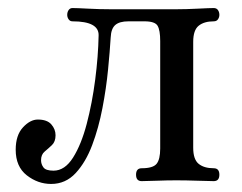

<svg xmlns="http://www.w3.org/2000/svg" viewBox="-20 -450 600 477"><path d="M107 7Q74 7 46.5 -14.5Q19 -36 19 -78Q19 -114 37 -133.5Q55 -153 74 -153Q97 -153 107.5 -141Q118 -129 118 -114Q118 -98 109 -89.5Q100 -81 91 -73.5Q82 -66 82 -52Q82 -42 88 -34Q94 -26 113 -26Q141 -26 161.5 -58.5Q182 -91 195.5 -142.5Q209 -194 216.5 -252Q224 -310 225 -362Q226 -397 160 -397Q154 -397 150.5 -402Q147 -407 147 -413Q147 -420 150.5 -425Q154 -430 160 -430Q171 -430 199 -428.5Q227 -427 255 -427H418Q442 -427 471.5 -428.5Q501 -430 511 -430Q518 -430 521.5 -425Q525 -420 525 -413Q525 -407 521.5 -402Q518 -397 511 -397Q487 -397 473.5 -386Q460 -375 460 -346V-83Q460 -54 473.5 -43Q487 -32 511 -32Q525 -32 525 -16Q525 0 511 0Q501 0 471.5 -1Q442 -2 418 -2Q395 -2 369 -1Q343 0 332 0Q318 0 318 -16Q318 -32 332 -32Q360 -32 369 -43Q378 -54 378 -81V-348Q378 -375 371.5 -386Q365 -397 339 -397H299Q277 -397 266.5 -388Q256 -379 255 -357Q253 -324 248.5 -277.5Q244 -231 234.5 -181.5Q225 -132 209 -89.5Q193 -47 168 -20Q143 7 107 7Z"/></svg>

Font: TsukuhouMincho
Style: Regular
Weight: 400
Designer: Iose
Foundry: Typographish
Version: Version 1.001; ttfautohint (v1.8.3)